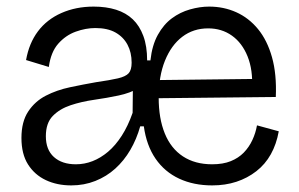

<svg xmlns="http://www.w3.org/2000/svg" viewBox="-20 -549 905 582"><path d="M196 13Q153 13 119 -3Q85 -19 65 -50.5Q45 -82 45 -131Q45 -180 65.5 -211Q86 -242 119 -259Q152 -276 192 -284.5Q232 -293 272 -300Q314 -306 337.5 -311.5Q361 -317 370 -327Q379 -337 379 -359Q379 -390 366.5 -413.5Q354 -437 330 -450.5Q306 -464 269 -464Q240 -464 209.5 -453Q179 -442 156.5 -416.5Q134 -391 128 -346L59 -367Q68 -418 95 -454Q122 -490 166 -509.5Q210 -529 264 -529Q302 -529 332 -519.5Q362 -510 382.5 -490.5Q403 -471 414.5 -440Q426 -409 426 -366H436Q441 -412 458.5 -443.5Q476 -475 501 -493.5Q526 -512 556 -520.5Q586 -529 614 -529Q658 -529 696 -512Q734 -495 762 -461Q790 -427 804.5 -375.5Q819 -324 816 -255L432 -251V-306L778 -310L744 -281Q747 -337 730.5 -378Q714 -419 683 -441Q652 -463 611 -463Q566 -463 532.5 -437.5Q499 -412 480 -365Q461 -318 461 -253Q461 -190 479.5 -144.5Q498 -99 534.5 -75Q571 -51 623 -51Q656 -51 679.5 -60.5Q703 -70 719 -86.5Q735 -103 745 -124.5Q755 -146 759 -169L825 -151Q818 -112 801 -81.5Q784 -51 757 -30Q730 -9 696.5 2Q663 13 623 13Q567 13 523 -7.5Q479 -28 451.5 -68Q424 -108 416 -166H405Q394 -127 375 -94.5Q356 -62 329.5 -38Q303 -14 269 -0.5Q235 13 196 13ZM210 -51Q236 -51 260.5 -60.5Q285 -70 307.5 -89Q330 -108 349 -137.5Q368 -167 382 -207L383 -305L400 -282Q375 -267 339.5 -259.5Q304 -252 265.5 -246.5Q227 -241 194 -230Q161 -219 140 -197.5Q119 -176 119 -136Q119 -95 143.5 -73Q168 -51 210 -51Z"/></svg>

Font: Bricolage Grotesque 36pt Light
Style: Regular
Weight: 300
Designer: Mathieu Triay
Foundry: Atelier Triay
Version: Version 1.001;gftools[0.9.33.dev8+g029e19f]